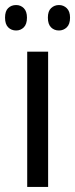

<svg xmlns="http://www.w3.org/2000/svg" viewBox="-37 -742 298 762"><path d="M154 0H71V-537H154ZM-17 -672Q-17 -698 -4.5 -710Q8 -722 27 -722Q45 -722 57.5 -709.5Q70 -697 70 -672Q70 -646 57.5 -633.5Q45 -621 27 -621Q8 -621 -4.5 -633.5Q-17 -646 -17 -672ZM153 -672Q153 -698 166 -710Q179 -722 197 -722Q215 -722 228 -709.5Q241 -697 241 -672Q241 -646 228 -633.5Q215 -621 197 -621Q178 -621 165.5 -633.5Q153 -646 153 -672Z"/></svg>

Font: Noto Sans Thai Looped Condensed
Style: Regular
Weight: 400
Width: 3
Designer: Sasikarn Vongin, Ben Mitchell
Foundry: The Fontpad Ltd
Version: Version 1.001; ttfautohint (v1.8.4.7-5d5b)